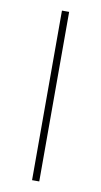

<svg xmlns="http://www.w3.org/2000/svg" viewBox="-79 -698 386 736"><g transform="rotate(10 114.5 -330.0)"><path d="M129 0H101V-660H129Z"/></g></svg>

Font: Work Sans ExtraLight
Style: Regular
Weight: 280
Designer: Wei Huang
Foundry: Wei Huang
Version: Version 1.500